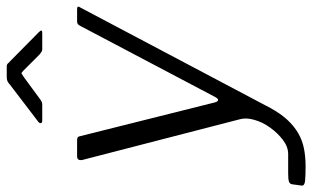

<svg xmlns="http://www.w3.org/2000/svg" viewBox="-218 -582 949 584"><g transform="rotate(-90 257.0 -289.5)"><path d="M44 165Q16 165 0 163.5Q-16 162 -15 153L-11 124Q-10 117 -3 114.5Q4 112 22 112H81Q103 112 124 96Q145 80 161.5 57Q178 34 185 9Q192 -16 187 -34L63 -514Q60 -530 74 -530H124Q134 -530 135 -522L238 -111Q241 -101 245.5 -101Q250 -101 256 -113L470 -519Q473 -525 476 -527.5Q479 -530 484 -530H522Q534 -530 526 -519L221 58Q204 89 185 109.5Q166 130 144.5 142.5Q123 155 98 160Q73 165 44 165ZM384 -644 335 -693Q328 -700 326 -699Q324 -698 315 -692L247 -642Q241 -638 238 -637Q235 -636 229 -636H182Q176 -636 175 -640Q174 -644 179 -648L293 -735Q298 -740 303 -742Q308 -744 316 -744H347Q354 -744 357 -740Q360 -736 364 -733L452 -646Q457 -641 456.5 -638.5Q456 -636 449 -636H399Q395 -636 391.5 -638.5Q388 -641 384 -644Z"/></g></svg>

Font: Libre Franklin Light
Style: Italic
Weight: 300
Italic angle: -8°
Designer: Pablo Impallari, Rodrigo Fuenzalida, Nhung Nguyen
Foundry: Impallari Type
Version: Version 3.000